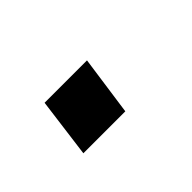

<svg xmlns="http://www.w3.org/2000/svg" viewBox="-27 -200 301 301"><g transform="rotate(-45 123.5 -49.5)"><path d="M46 0 59 -99H153L139 0Z"/></g></svg>

Font: Chivo Medium Light
Style: Italic
Weight: 300
Italic angle: -8.05°
Version: Version 2.002